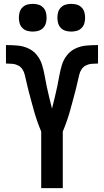

<svg xmlns="http://www.w3.org/2000/svg" viewBox="-20 -977 540 997"><path d="M194 0V-294Q188 -308 182.5 -322.5Q177 -337 172 -351.5Q167 -366 162.5 -380.5Q158 -395 154 -410Q150 -425 146 -439.5Q142 -454 138 -469Q134 -484 130 -499Q126 -514 122.5 -529Q119 -544 115.5 -559Q112 -574 108.5 -589Q105 -604 96.5 -617Q88 -630 74.5 -637Q61 -644 45.5 -645.5Q30 -647 15 -647H11V-743H12Q41 -743 70.5 -740.5Q100 -738 126.5 -726Q153 -714 171.5 -691Q190 -668 198.5 -640Q207 -612 212 -583.5Q217 -555 223 -526.5Q229 -498 236 -469.5Q243 -441 250 -413Q257 -441 264 -469.5Q271 -498 277 -526.5Q283 -555 288 -583.5Q293 -612 301.5 -640Q310 -668 328.5 -691Q347 -714 373.5 -726Q400 -738 429.5 -740.5Q459 -743 488 -743H489V-647H485Q470 -647 454.5 -645.5Q439 -644 425.5 -637Q412 -630 403.5 -617Q395 -604 391.5 -589Q388 -574 384.5 -559Q381 -544 377.5 -529Q374 -514 370 -499Q366 -484 362 -469Q358 -454 354 -439.5Q350 -425 346 -410Q342 -395 337.5 -380.5Q333 -366 328 -351.5Q323 -337 317.5 -322.5Q312 -308 306 -294V0ZM350 -813Q335 -813 321 -817Q307 -821 296.5 -831.5Q286 -842 282 -856Q278 -870 278 -885Q278 -900 282 -914Q286 -928 296.5 -938.5Q307 -949 321 -953Q335 -957 350 -957Q365 -957 379 -953Q393 -949 403.5 -938.5Q414 -928 418 -914Q422 -900 422 -885Q422 -870 418 -856Q414 -842 403.5 -831.5Q393 -821 379 -817Q365 -813 350 -813ZM150 -813Q135 -813 121 -817Q107 -821 96.5 -831.5Q86 -842 82 -856Q78 -870 78 -885Q78 -900 82 -914Q86 -928 96.5 -938.5Q107 -949 121 -953Q135 -957 150 -957Q165 -957 179 -953Q193 -949 203.5 -938.5Q214 -928 218 -914Q222 -900 222 -885Q222 -870 218 -856Q214 -842 203.5 -831.5Q193 -821 179 -817Q165 -813 150 -813Z"/></svg>

Font: Iosevka
Style: Bold
Weight: 700
Monospace: yes
Designer: Belleve Invis
Foundry: Belleve Invis
Version: Version 32.5.0; ttfautohint (v1.8.4)